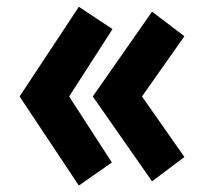

<svg xmlns="http://www.w3.org/2000/svg" viewBox="-20 -579 614 579"><path d="M39.1 -288.1 217.8 -558.6 319.3 -491.2 188.5 -288.1 317.4 -88.9 217.8 -19.5ZM259.8 -288.1 438.5 -543.9 536.1 -469.7 408.2 -288.1 536.1 -105.5 438.5 -32.2Z"/></svg>

Font: Gothic A1 ExtraBold
Style: Regular
Weight: 800
Designer: HanYang I&C Co.,Ltd.
Foundry: HanYang I&C Co.,Ltd.
Version: Version 2.50